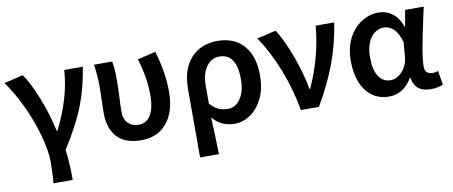

<svg xmlns="http://www.w3.org/2000/svg" viewBox="-67 -846 3121 1323"><g transform="rotate(-10 1493.0 -184.0)"><path d="M219 157Q222 79 222 55Q222 -26 191.5 -135.5Q161 -245 110 -353Q59 -461 2 -538L136 -569Q182 -503 227.5 -389Q273 -275 300 -151H305Q411 -360 424 -555H554Q531 -411 487 -296Q440 -172 337 -10Q350 70 350 201H215Z M640 -215Q640 -245 642 -305Q644 -363 644 -393Q644 -475 632 -555H759Q765 -528 767 -497Q769 -466 769 -421Q769 -388 768 -361.5Q767 -335 766 -315Q762 -241 762 -205Q762 -149 791.5 -121.5Q821 -94 863 -94Q918 -94 948 -141.5Q978 -189 978 -279Q978 -408 936 -539L1063 -569Q1109 -421 1109 -284Q1109 -144 1044 -65Q979 14 863 14Q753 14 696.5 -46Q640 -106 640 -215Z M1275 -440Q1308 -504 1365.5 -536.5Q1423 -569 1497 -569Q1615 -569 1680.5 -494Q1746 -419 1746 -286Q1746 -192 1713 -124Q1681 -58 1628.5 -22Q1576 14 1517 14Q1423 14 1364 -57Q1370 75 1373 201H1241V-274Q1241 -376 1275 -440ZM1612 -284Q1612 -370 1582 -415.5Q1552 -461 1491 -461Q1456 -461 1427.5 -440Q1399 -419 1382 -378Q1365 -337 1365 -281V-154Q1395 -120 1424.5 -107.5Q1454 -95 1489 -95Q1543 -95 1577.5 -146Q1612 -197 1612 -284Z M1772 -538 1906 -569Q1958 -484 2002.5 -361.5Q2047 -239 2065 -133H2070Q2164 -337 2183 -555H2313Q2290 -407 2241 -275Q2192 -143 2108 0H1982Q1955 -151 1900 -291Q1845 -431 1772 -538Z M2379 -272Q2379 -364 2414 -432Q2448 -497 2504 -533Q2560 -569 2624 -569Q2678 -569 2720.5 -537.5Q2763 -506 2785 -442H2789L2809 -555H2939L2924 -486Q2895 -353 2881 -275.5Q2867 -198 2867 -148Q2867 -94 2922 -94Q2942 -94 2959 -101L2976 -3Q2936 14 2891 14Q2836 14 2804 -10.5Q2772 -35 2764 -88H2760Q2700 14 2597 14Q2531 14 2482 -20.5Q2433 -55 2406 -119.5Q2379 -184 2379 -272ZM2752 -239 2760 -339Q2741 -404 2711 -432.5Q2681 -461 2641 -461Q2609 -461 2580 -441Q2549 -419 2531.5 -377Q2514 -335 2514 -273Q2514 -187 2544 -141Q2574 -95 2627 -95Q2658 -95 2685.5 -114.5Q2713 -134 2731 -167Q2749 -200 2752 -239Z"/></g></svg>

Font: Merged Yaku Han JP SemiBold
Style: Regular
Weight: 600
Designer: Ryoko NISHIZUKA 西塚涼子 (kana, bopomofo & ideographs); Paul D. Hunt (Latin, Greek & Cyrillic); Sandoll Communications 산돌커뮤니
Foundry: Adobe
Version: Version 2.004